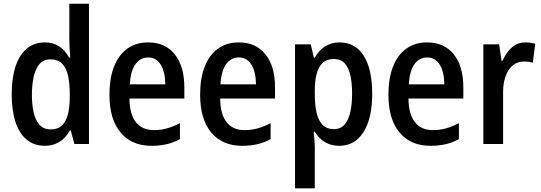

<svg xmlns="http://www.w3.org/2000/svg" viewBox="-20 -780 2928 1040"><path d="M223.6 9.8Q165 9.8 124.8 -23.4Q84.5 -56.6 64 -118.9Q43.5 -181.2 43.5 -268.6Q43.5 -402.3 90.1 -476.3Q136.7 -550.3 223.1 -550.3Q265.6 -550.3 298.1 -530.3Q330.6 -510.3 355 -467.8H360.4Q357.9 -498 356.7 -522.9Q355.5 -547.9 355.5 -570.3V-759.8H461.9V0H382.8L363.3 -73.2H358.4Q335 -30.8 300.3 -10.5Q265.6 9.8 223.6 9.8ZM254.4 -79.1Q293.5 -79.1 315.9 -100.8Q338.4 -122.6 347.9 -161.4Q357.4 -200.2 357.9 -251V-268.6Q357.9 -325.7 348.9 -368.4Q339.8 -411.1 317.1 -434.8Q294.4 -458.5 252.9 -458.5Q215.8 -458.5 193.8 -432.9Q171.9 -407.2 162.4 -363.8Q152.8 -320.3 152.8 -266.1Q152.8 -212.9 162.4 -170.7Q171.9 -128.4 194.3 -103.8Q216.8 -79.1 254.4 -79.1Z M800.3 9.8Q692.9 9.8 632.8 -62.5Q572.8 -134.8 572.8 -266.1Q572.8 -356 597.7 -419.4Q622.6 -482.9 669.7 -516.6Q716.8 -550.3 782.7 -550.3Q874.5 -550.3 926.5 -485.8Q978.5 -421.4 978.5 -306.2V-246.1H681.2Q682.1 -161.1 716.3 -118.2Q750.5 -75.2 813 -75.2Q837.4 -75.2 859.9 -79.1Q882.3 -83 905.5 -91.3Q928.7 -99.6 954.6 -112.8V-26.4Q919.4 -7.3 882.3 1.2Q845.2 9.8 800.3 9.8ZM683.1 -323.2H875.5Q874.5 -392.1 850.1 -430.4Q825.7 -468.8 783.2 -468.8Q740.2 -468.8 713.9 -432.6Q687.5 -396.5 683.1 -323.2Z M1291.5 9.8Q1184.1 9.8 1124 -62.5Q1064 -134.8 1064 -266.1Q1064 -356 1088.9 -419.4Q1113.8 -482.9 1160.9 -516.6Q1208 -550.3 1273.9 -550.3Q1365.7 -550.3 1417.7 -485.8Q1469.7 -421.4 1469.7 -306.2V-246.1H1172.4Q1173.3 -161.1 1207.5 -118.2Q1241.7 -75.2 1304.2 -75.2Q1328.6 -75.2 1351.1 -79.1Q1373.5 -83 1396.7 -91.3Q1419.9 -99.6 1445.8 -112.8V-26.4Q1410.6 -7.3 1373.5 1.2Q1336.4 9.8 1291.5 9.8ZM1174.3 -323.2H1366.7Q1365.7 -392.1 1341.3 -430.4Q1316.9 -468.8 1274.4 -468.8Q1231.4 -468.8 1205.1 -432.6Q1178.7 -396.5 1174.3 -323.2Z M1578.1 240.2V-540H1663.1L1680.2 -467.8H1685.5Q1708 -508.8 1742.2 -529.5Q1776.4 -550.3 1819.3 -550.3Q1904.3 -550.3 1950.2 -478Q1996.1 -405.8 1996.1 -271.5Q1996.1 -138.7 1949 -64.5Q1901.9 9.8 1817.4 9.8Q1775.4 9.8 1742.2 -8.8Q1709 -27.3 1685.1 -66.9H1679.2Q1682.1 -37.1 1683.6 -17.1Q1685.1 2.9 1685.1 15.1V240.2ZM1788.6 -80.6Q1825.7 -80.6 1847.2 -106.2Q1868.7 -131.8 1877.9 -175Q1887.2 -218.3 1887.2 -272Q1887.2 -326.7 1878.4 -369.1Q1869.6 -411.6 1848.1 -436Q1826.7 -460.4 1788.1 -460.4Q1749 -460.4 1726.6 -438.5Q1704.1 -416.5 1694.6 -377.7Q1685.1 -338.9 1685.1 -287.6V-272Q1685.1 -214.8 1694.3 -171.9Q1703.6 -128.9 1726.3 -104.7Q1749 -80.6 1788.6 -80.6Z M2311.5 9.8Q2204.1 9.8 2144 -62.5Q2084 -134.8 2084 -266.1Q2084 -356 2108.9 -419.4Q2133.8 -482.9 2180.9 -516.6Q2228 -550.3 2293.9 -550.3Q2385.7 -550.3 2437.7 -485.8Q2489.7 -421.4 2489.7 -306.2V-246.1H2192.4Q2193.4 -161.1 2227.5 -118.2Q2261.7 -75.2 2324.2 -75.2Q2348.6 -75.2 2371.1 -79.1Q2393.6 -83 2416.7 -91.3Q2439.9 -99.6 2465.8 -112.8V-26.4Q2430.7 -7.3 2393.6 1.2Q2356.4 9.8 2311.5 9.8ZM2194.3 -323.2H2386.7Q2385.7 -392.1 2361.3 -430.4Q2336.9 -468.8 2294.4 -468.8Q2251.5 -468.8 2225.1 -432.6Q2198.7 -396.5 2194.3 -323.2Z M2598.1 0V-540H2683.6L2696.8 -450.7H2701.7Q2725.1 -501 2755.6 -525.6Q2786.1 -550.3 2824.7 -550.3Q2839.4 -550.3 2852.3 -548.6Q2865.2 -546.9 2879.4 -543.5L2865.7 -440.4Q2855.5 -443.8 2843.8 -445.3Q2832 -446.8 2817.4 -446.8Q2784.2 -446.8 2759.3 -427.2Q2734.4 -407.7 2720.7 -372.6Q2712.9 -353.5 2709 -330.6Q2705.1 -307.6 2705.1 -281.2V0Z"/></svg>

Font: Open Sans
Style: Regular
Weight: 600
Width: 3
Foundry: Ascender Corporation
Version: Version 1.000